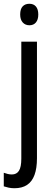

<svg xmlns="http://www.w3.org/2000/svg" viewBox="-45 -758 284 1018"><path d="M32 240Q15 240 1 237Q-13 234 -25 230V158Q-14 162 -3.5 164.5Q7 167 18 167Q43 167 55.5 147.5Q68 128 68 83V-537H151V81Q151 134 138 169.5Q125 205 98.5 222.5Q72 240 32 240ZM62 -681Q62 -710 75 -724Q88 -738 111 -738Q133 -738 145.5 -723.5Q158 -709 158 -681Q158 -654 145.5 -639Q133 -624 111 -624Q89 -624 75.5 -639Q62 -654 62 -681Z"/></svg>

Font: Noto Sans Display Condensed
Style: Regular
Weight: 400
Width: 3
Designer: Monotype Design Team
Foundry: Monotype Imaging Inc.
Version: Version 2.003